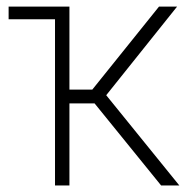

<svg xmlns="http://www.w3.org/2000/svg" viewBox="-20 -566 595 586"><path d="M6.3 -507.3V-545.9H169.9V-507.3ZM147.9 0V-545.9H191.9V-292.5H261.7L465.3 -545.9H520.5L304.2 -275.4L527.3 0H471.7L268.6 -250.5H191.9V0Z"/></svg>

Font: Inter ExtraLight
Style: Regular
Weight: 250
Designer: Rasmus Andersson
Foundry: rsms
Version: Version 4.001;git-66647c0bb